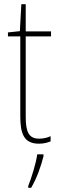

<svg xmlns="http://www.w3.org/2000/svg" viewBox="-20 -677 282 918"><path d="M167 -14C116 -14 103 -49 103 -119V-503H224V-527H103V-657H82L75 -528L18 -522V-503H77V-120C77 -37 95 10 166 10C190 10 206 5 222 -1V-26C208 -19 188 -14 167 -14ZM188 70V61H158C153 102 129 178 115 212V221H129C156 175 176 118 188 70Z"/></svg>

Font: Noto Sans Ethiopic Condensed Thin
Style: Regular
Weight: 100
Width: 3
Designer: Monotype Design Team
Foundry: Monotype Imaging Inc.
Version: Version 2.102